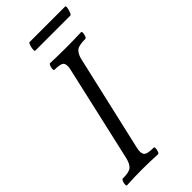

<svg xmlns="http://www.w3.org/2000/svg" viewBox="-256 -860 915 915"><g transform="rotate(-45 201.5 -402.5)"><path d="M5 3Q1 3 1 -6Q1 -15 5 -24.5Q9 -34 13 -34Q59 -34 73 -48Q87 -62 94 -91L204 -575Q211 -602 203.5 -616.5Q196 -631 149 -631Q145 -631 145.5 -640.5Q146 -650 149.5 -659Q153 -668 157 -668Q183 -667 209.5 -666.5Q236 -666 261 -666Q287 -666 313.5 -666.5Q340 -667 366 -668Q371 -668 370.5 -659Q370 -650 366.5 -640.5Q363 -631 358 -631Q311 -631 296.5 -616.5Q282 -602 276 -575L165 -91Q158 -62 166.5 -48Q175 -34 222 -34Q227 -34 226.5 -24.5Q226 -15 222.5 -6Q219 3 214 3Q162 0 110 0Q58 0 5 3ZM149 -760Q145 -760 146 -772Q147 -784 151 -796Q155 -808 159 -808H399Q404 -808 402 -796Q400 -784 395.5 -772Q391 -760 386 -760Z"/></g></svg>

Font: Junicode Two Beta Condensed
Style: Italic
Weight: 400
Width: 3
Italic angle: -9°
Version: Version 1.053; ttfautohint (v1.8.4)